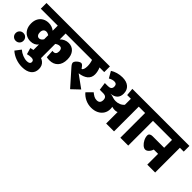

<svg xmlns="http://www.w3.org/2000/svg" viewBox="57 -1752 3106 3106"><g transform="rotate(45 1610.5 -199.0)"><path d="M548 -431Q575 -460 612.5 -477Q650 -494 692 -494Q772 -494 819 -438.5Q866 -383 866 -289Q866 -186 812.5 -129.5Q759 -73 668 -73Q629 -73 603 -80L596 -217Q608 -215 618 -215Q649 -215 664 -234.5Q679 -254 679 -288Q679 -321 665 -339Q651 -357 623 -357Q587 -357 548 -328V0H368V-135Q321 -73 232 -73Q180 -73 135.5 -97Q91 -121 64 -169.5Q37 -218 37 -288Q37 -352 62.5 -398.5Q88 -445 133 -470Q178 -495 235 -495Q275 -495 309 -482.5Q343 -470 368 -450V-566H-20V-696H941V-566H548ZM368 -254V-348Q337 -368 306 -368Q276 -368 257.5 -346.5Q239 -325 239 -288Q239 -250 255 -228Q271 -206 299 -206Q318 -206 336 -218.5Q354 -231 368 -254Z M-29 0Q-29 -38 -3.5 -63.5Q22 -89 60 -89Q98 -89 123.5 -63.5Q149 -38 149 0Q149 38 123.5 63.5Q98 89 60 89Q22 89 -3.5 63.5Q-29 38 -29 0Z M231 119Q272 154 322.5 174.5Q373 195 418 195Q489 195 489 145Q489 100 431 100Q385 100 342 113L310 4Q343 -6 384 -11.5Q425 -17 460 -17Q549 -17 599.5 26Q650 69 650 146Q650 228 592 273Q534 318 431 318Q356 318 283.5 291.5Q211 265 157 216Z M1431 -566H1324Q1353 -496 1353 -435Q1353 -360 1300 -316Q1247 -272 1152 -260L1367 -104L1236 20L1002 -244Q979 -270 970.5 -286Q962 -302 962 -317Q962 -333 979.5 -354.5Q997 -376 1021.5 -392Q1046 -408 1064 -408Q1081 -408 1095.5 -394Q1110 -380 1135 -344Q1153 -347 1163 -374Q1173 -401 1173 -443Q1173 -505 1152 -566H901V-696H1431Z M2634 -566H2546V0H2366V-566H2221V0H2041V-262Q2017 -251 1988 -251Q1956 -251 1920 -261Q1925 -238 1925 -215Q1925 -155 1895.5 -108Q1866 -61 1812 -34.5Q1758 -8 1688 -8Q1617 -8 1554.5 -37Q1492 -66 1446 -119L1541 -215Q1571 -190 1600.5 -173.5Q1630 -157 1666 -157Q1741 -157 1741 -237Q1741 -275 1721.5 -294Q1702 -313 1658 -313H1582L1563 -448H1634Q1713 -448 1713 -515Q1713 -545 1698 -560.5Q1683 -576 1654 -576Q1608 -576 1557 -546L1493 -657Q1534 -684 1588.5 -700Q1643 -716 1701 -716Q1796 -716 1848.5 -670Q1901 -624 1901 -543Q1901 -406 1748 -390Q1791 -390 1825 -375Q1860 -364 1892 -364Q1937 -364 1976.5 -381Q2016 -398 2041 -429V-566H1956L1944 -696H2634Z M3250 -566H3162V0H2982V-247H2884Q2870 -203 2842 -175.5Q2814 -148 2784 -148Q2755 -148 2723 -176Q2691 -204 2669 -248Q2647 -292 2647 -335Q2647 -359 2665.5 -372.5Q2684 -386 2718 -386H2982V-566H2594V-696H3250Z"/></g></svg>

Font: FiraGO Heavy
Style: Regular
Weight: 900
Designer: bBox Type
Foundry: bBox Type GmbH
Version: Version 1.001